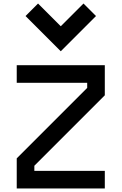

<svg xmlns="http://www.w3.org/2000/svg" viewBox="-20 -1070 690 1090"><path d="M475 -571V-600H75V-700H575V-529L175 -129V-100H575V0H75V-171ZM196 -1050 325 -921 454 -1050 525 -979 325 -779 125 -979Z"/></svg>

Font: Monoikos Medium
Style: Regular
Weight: 500
Designer: Brian Krent
Version: Version 0.088